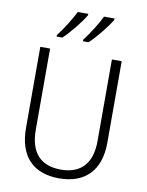

<svg xmlns="http://www.w3.org/2000/svg" viewBox="-101 -1071 845 1101"><g transform="rotate(10 321.0 -520.0)"><path d="M475 -991V-999H414C395 -959 351 -888 319 -848V-839H352C394 -878 452 -951 475 -991ZM322 -991V-999H261C241 -958 199 -890 166 -848V-839H199C242 -879 299 -951 322 -991ZM558 -291V-765H501V-289C501 -158 436 -92 322 -92C205 -92 141 -158 141 -293V-765H84V-293C84 -129 168 -41 320 -41C469 -41 558 -126 558 -291Z"/></g></svg>

Font: Noto Sans Tamil UI SemiCondensed Light
Style: Regular
Weight: 300
Width: 4
Designer: Jelle Bosma - Monotype Design Team
Foundry: Monotype Imaging Inc.
Version: Version 2.004